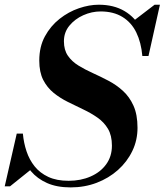

<svg xmlns="http://www.w3.org/2000/svg" viewBox="-53 -780 698 814"><path d="M246.5 14.5Q188 14.5 146.5 -4Q105 -22.5 78.2 -54.2Q51.5 -86 37 -127.2Q22.5 -168.5 18 -213.5H44Q47.5 -174.5 59.5 -138.5Q71.5 -102.5 94 -74.5Q116.5 -46.5 151.8 -30Q187 -13.5 238 -13.5Q289.5 -13.5 331.2 -31.8Q373 -50 397.2 -83.5Q421.5 -117 421.5 -162.5Q421.5 -205.5 404.8 -233.8Q388 -262 360.5 -281.2Q333 -300.5 300.2 -316Q267.5 -331.5 234.8 -347.8Q202 -364 174.5 -386.2Q147 -408.5 130.2 -441.2Q113.5 -474 113.5 -523Q113.5 -582 137.5 -626Q161.5 -670 199.5 -700Q237.5 -730 281.5 -745Q325.5 -760 365.5 -760Q429.5 -760 475 -733Q520.5 -706 546.2 -657Q572 -608 576.5 -542.5H550.5Q545.5 -600 524.8 -642.5Q504 -685 466 -708.2Q428 -731.5 373.5 -731.5Q336 -731.5 300.2 -715.5Q264.5 -699.5 241.2 -671.2Q218 -643 218 -605Q218 -568 235 -543.5Q252 -519 279.8 -502Q307.5 -485 340.8 -470Q374 -455 407.2 -437.5Q440.5 -420 468.2 -394.8Q496 -369.5 513 -331.8Q530 -294 530 -238Q530 -185.5 508 -139.8Q486 -94 447 -59.2Q408 -24.5 356.8 -5Q305.5 14.5 246.5 14.5ZM-33 10 18 -213.5H44L50 -143.5Q58 -121 66 -102Q74 -83 83 -65L-10.5 10ZM550.5 -542.5 551.5 -601Q544 -625 535.2 -646Q526.5 -667 513 -691.5L602.5 -760H625L576.5 -542.5Z"/></svg>

Font: Bodoni Moda 9pt SemiBold
Style: Italic
Weight: 600
Italic angle: -13°
Designer: Owen Earl
Foundry: indestructible type
Version: Version 2.004